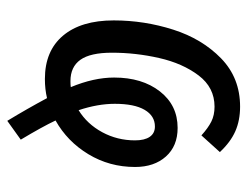

<svg xmlns="http://www.w3.org/2000/svg" viewBox="-98 -480 696 541"><g transform="rotate(90 250.5 -210.0)"><path d="M320 -18Q338 20 374 80L321 118Q287 62 257 6Q232 12 203 12Q124 12 81 -39Q38 -90 38 -182Q38 -268 64 -349.5Q90 -431 145 -484.5Q200 -538 281 -538Q320 -538 350.5 -524.5Q381 -511 409 -481L362 -429Q341 -448 323 -457Q305 -466 281 -466Q227 -466 193 -421Q159 -376 144 -310Q129 -244 129 -177Q129 -116 149 -88Q169 -60 209 -60Q220 -60 226 -61Q199 -126 199 -183Q199 -262 238 -312Q277 -362 341 -362Q392 -362 421.5 -329Q451 -296 451 -242Q451 -170 415 -110.5Q379 -51 320 -18ZM376 -242Q376 -269 366 -283.5Q356 -298 337 -298Q307 -298 290 -269Q273 -240 273 -185Q273 -137 291 -83Q330 -107 353 -149.5Q376 -192 376 -242Z"/></g></svg>

Font: Fira Sans Compressed
Style: Italic
Weight: 400
Width: 1
Italic angle: -8°
Designer: bBox Type GmbH & Carrois Corporate GbR & Edenspiekermann AG
Foundry: bBox Type GmbH & Carrois Corporate GbR & Edenspiekermann AG
Version: Version 4.301